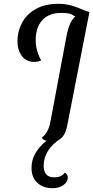

<svg xmlns="http://www.w3.org/2000/svg" viewBox="-20 -723 491 1011"><path d="M257 268Q208 268 177 240Q146 212 146 161Q146 118 167 83Q188 48 218.5 23.5Q249 -1 279 -12L310 -16L299 7Q256 35 233 71Q210 107 210 150Q210 211 266 211Q283 211 298 205Q313 199 321 186Q328 190 332.5 196.5Q337 203 337 211Q337 235 314 251.5Q291 268 257 268ZM247 22Q232 22 219 17Q206 12 200 2Q211 -6 220 -18Q229 -30 236 -47.5Q243 -65 247 -90L330 -532Q338 -575 352 -603.5Q366 -632 389.5 -646Q413 -660 451 -660L334 -62Q328 -31 316.5 -12.5Q305 6 287.5 14Q270 22 247 22ZM158 -397Q133 -397 113.5 -410.5Q94 -424 83 -448.5Q72 -473 72 -507Q72 -556 95 -601Q118 -646 166.5 -674.5Q215 -703 290 -703Q318 -703 342 -697.5Q366 -692 386 -684Q406 -676 422 -669.5Q438 -663 450 -660L376 -635L375 -637Q372 -639 357 -647Q342 -655 302 -655Q238 -655 203 -617Q168 -579 168 -511Q168 -483 175.5 -456Q183 -429 197 -405Q188 -401 178.5 -399Q169 -397 158 -397Z"/></svg>

Font: Sansita Swashed Light
Style: Regular
Weight: 300
Designer: Pablo Cosgaya
Foundry: Omnibus-Type
Version: Version 1.003